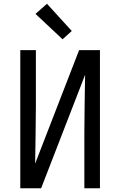

<svg xmlns="http://www.w3.org/2000/svg" viewBox="-20 -1002 640 1022"><path d="M88 0V-735H171V-441Q171 -364 169.5 -286.5Q168 -209 167 -131L401 -735H512V0H429V-294Q429 -371 430.5 -448.5Q432 -526 433 -604L199 0ZM313 -793 169 -928 230 -982 362 -837Z"/></svg>

Font: R Plex Mono
Style: Regular
Weight: 400
Monospace: yes
Designer: Belleve Invis
Foundry: Belleve Invis
Version: Version 31.8.0